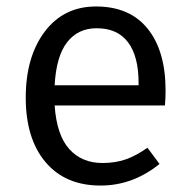

<svg xmlns="http://www.w3.org/2000/svg" viewBox="-20 -558 583 590"><path d="M488.8 -279.8Q488.8 -256.3 486.8 -233.9H147.9Q154.3 -142.6 192.9 -99.9Q231.4 -57.1 294.9 -57.1Q334 -57.1 366 -68.1Q397.9 -79.1 433.1 -104L470.2 -54.2Q388.2 12.2 289.1 12.2Q180.7 12.2 119.9 -59.8Q59.1 -131.8 59.1 -257.8Q59.1 -383.3 117.4 -460.7Q175.8 -538.1 274.9 -538.1Q378.9 -538.1 433.8 -469.7Q488.8 -401.4 488.8 -279.8ZM405.8 -295.9V-304.2Q405.8 -384.8 373.5 -428Q341.3 -471.2 276.9 -471.2Q219.7 -471.2 186.3 -428.2Q152.8 -385.3 147.9 -295.9Z"/></svg>

Font: Fira Sans Book
Style: Regular
Weight: 350
Designer: Carrois Corporate & Edenspiekermann AG
Foundry: Carrois Corporate GbR & Edenspiekermann AG
Version: Version 4.203;PS 004.203;hotconv 1.0.88;makeotf.lib2.5.64775